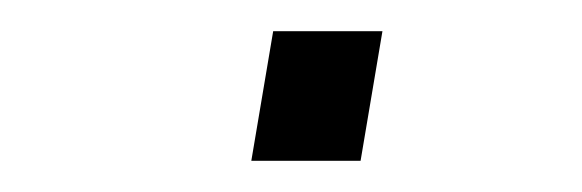

<svg xmlns="http://www.w3.org/2000/svg" viewBox="-20 -418 373 123"><path d="M141 -315H211L225 -398H155Z"/></svg>

Font: Archivo Thin
Style: Italic
Weight: 100
Italic angle: -10°
Designer: Hector Gatti
Foundry: Omnibus-Type
Version: Version 2.001